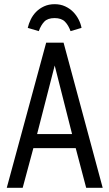

<svg xmlns="http://www.w3.org/2000/svg" viewBox="-20 -889 516 909"><path d="M12 0.2H87.4L138 -187.8H338.4L388 0.2H466.2L281 -687H198.6ZM155.6 -254.2 239 -578.8 321.2 -254.2ZM238.8 -869.2Q210.8 -869.2 188.7 -859Q166.6 -848.8 151 -832.9Q135.4 -817 125.6 -796.9Q115.8 -776.8 111.4 -757L163.6 -741.6Q173.4 -769.2 189.5 -786.3Q205.6 -803.4 238.4 -803.4Q271 -803.4 287.6 -786.3Q304.2 -769.2 314 -741.6L366 -757Q362.4 -776.8 352.1 -796.9Q341.8 -817 326.1 -832.9Q310.4 -848.8 288.3 -859Q266.2 -869.2 238.8 -869.2Z"/></svg>

Font: Secuela Light
Style: Regular
Weight: 300
Designer: Fernando Haro
Foundry: deFharo
Version: Version 1.708